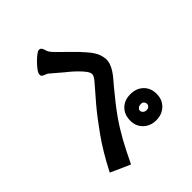

<svg xmlns="http://www.w3.org/2000/svg" viewBox="-68 -896 1136 1136"><g transform="rotate(45 500.0 -328.0)"><path d="M745 -591Q793 -591 823.5 -559.5Q854 -528 854 -479Q854 -431 824 -399.5Q794 -368 747 -368Q697 -368 666.5 -398.5Q636 -429 636 -479Q636 -529 666 -560Q696 -591 745 -591ZM771 -480Q771 -495 763 -502Q755 -509 746 -509Q737 -509 729 -502.5Q721 -496 721 -483Q721 -467 728.5 -458.5Q736 -450 745 -450Q755 -450 763 -458.5Q771 -467 771 -480ZM933 -188Q907 -129 895.5 -103.5Q884 -78 878 -65Q761 -125 676.5 -185.5Q592 -246 534 -295Q476 -344 442 -374.5Q408 -405 393 -404Q379 -404 361 -390.5Q343 -377 324.5 -358.5Q306 -340 290.5 -321.5Q275 -303 268 -294Q243 -265 230 -249.5Q217 -234 211 -227Q205 -222 202 -214Q199 -206 195.5 -198Q192 -190 187.5 -185Q183 -180 174 -181Q162 -181 143.5 -195Q125 -209 107.5 -226.5Q90 -244 78 -260.5Q66 -277 68 -282Q68 -293 75 -298.5Q82 -304 96 -308Q105 -309 117 -317Q129 -325 145.5 -341.5Q162 -358 185.5 -382Q209 -406 242 -439Q263 -458 280 -473Q297 -488 313.5 -499Q330 -510 347.5 -516.5Q365 -523 388 -525Q410 -525 429 -517.5Q448 -510 465.5 -498.5Q483 -487 499.5 -473Q516 -459 531 -446Q573 -411 608 -383.5Q643 -356 674 -334Q705 -312 734 -294Q763 -276 793.5 -259Q824 -242 858 -225Q892 -208 933 -188Z"/></g></svg>

Font: D2Coding ligature
Style: Bold
Weight: 700
Monospace: yes
Designer: Yong-Rak Park; Jeong-Hwan Yoon; Sang-Min Lee;
Foundry: NHN Corporation
Version: Version 1.3.2; Build 20180524